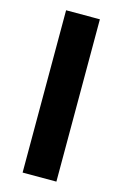

<svg xmlns="http://www.w3.org/2000/svg" viewBox="-113 -777 530 829"><g transform="rotate(15 151.5 -363.0)"><path d="M227 0H76V-725.5H227Z"/></g></svg>

Font: Lato Heavy
Style: Regular
Weight: 800
Designer: Lukasz Dziedzic
Foundry: tyPoland Lukasz Dziedzic
Version: Version 2.007; 2014-02-27